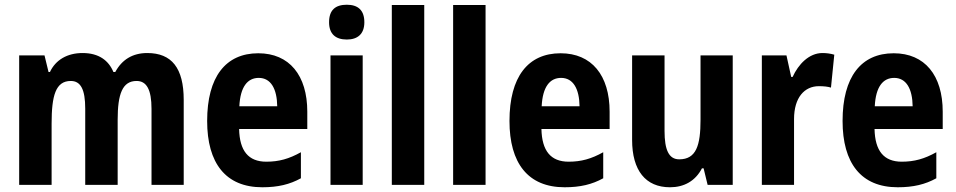

<svg xmlns="http://www.w3.org/2000/svg" viewBox="-20 -781 4038 811"><path d="M602 -557C540 -557 495 -529 467 -477H459C439 -525 398 -557 329 -557C264 -557 215 -528 191 -477H185L168 -547H61V0H198V-259C198 -377 215 -439 279 -439C321 -439 340 -403 340 -322V0H477V-275C477 -384 497 -439 557 -439C599 -439 620 -403 620 -321V0H756V-359C756 -494 705 -557 602 -557Z M1071 -556C933 -556 855 -456 855 -270C855 -92 933 10 1088 10C1154 10 1204 -2 1251 -28V-138C1201 -110 1158 -98 1105 -98C1029 -98 992 -144 990 -236H1278V-309C1278 -463 1202 -556 1071 -556ZM1073 -452C1124 -452 1150 -406 1151 -332H991C995 -415 1026 -452 1073 -452Z M1445 -761C1397 -761 1370 -739 1370 -687C1370 -637 1398 -614 1445 -614C1490 -614 1519 -637 1519 -687C1519 -738 1492 -761 1445 -761ZM1512 -547H1376V0H1512Z M1772 0V-760H1635V0Z M2031 0V-760H1894V0Z M2348 -556C2210 -556 2132 -456 2132 -270C2132 -92 2210 10 2365 10C2431 10 2481 -2 2528 -28V-138C2478 -110 2435 -98 2382 -98C2306 -98 2269 -144 2267 -236H2555V-309C2555 -463 2479 -556 2348 -556ZM2350 -452C2401 -452 2427 -406 2428 -332H2268C2272 -415 2303 -452 2350 -452Z M3075 -547H2939V-275C2939 -167 2921 -108 2849 -108C2805 -108 2787 -148 2787 -228V-547H2650V-190C2650 -61 2707 10 2810 10C2869 10 2917 -16 2945 -70H2952L2969 0H3075Z M3454 -557C3397 -557 3352 -509 3328 -456H3322L3302 -547H3198V0H3334V-278C3334 -369 3378 -417 3439 -417C3461 -417 3477 -415 3490 -411L3504 -550C3487 -555 3470 -557 3454 -557Z M3755 -556C3617 -556 3539 -456 3539 -270C3539 -92 3617 10 3772 10C3838 10 3888 -2 3935 -28V-138C3885 -110 3842 -98 3789 -98C3713 -98 3676 -144 3674 -236H3962V-309C3962 -463 3886 -556 3755 -556ZM3757 -452C3808 -452 3834 -406 3835 -332H3675C3679 -415 3710 -452 3757 -452Z"/></svg>

Font: Noto Sans Lao UI Cond
Style: Bold
Weight: 700
Width: 3
Designer: Monotype Design Team
Foundry: Monotype Imaging Inc.
Version: Version 2.000